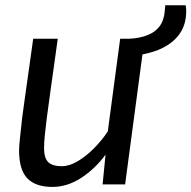

<svg xmlns="http://www.w3.org/2000/svg" viewBox="-20 -705 732 734"><path d="M180.6 9.6Q116.2 9.6 84.6 -23.1Q52.9 -55.9 52.9 -130.3Q52.9 -144.4 56.4 -177.7Q59.8 -211.1 64.8 -255.1Q70.1 -295.3 77.1 -345Q84.1 -394.6 91.8 -448.9Q99.4 -503.2 106.9 -557H200.8Q196.6 -526.5 191.7 -491.3Q186.8 -456.1 181.7 -420.3Q176.7 -384.5 172.2 -351.9Q167.8 -319.2 164.3 -293.7Q160.8 -268.2 158.9 -254.1Q153.8 -213.9 151.1 -185.9Q148.4 -157.9 148.4 -139.1Q148.4 -100.3 164.8 -84.9Q181.1 -69.6 216 -69.6Q244.7 -69.6 277 -88.6Q309.2 -107.6 339.5 -138.2Q369.8 -168.7 392.1 -202.7L439.4 -557H532.6L458.3 0H372.2L383.5 -113.9Q343.9 -59.9 290.6 -25.1Q237.4 9.6 180.6 9.6ZM439.6 -489.7 448.8 -556.1Q498.6 -556.1 529.6 -565.7Q560.7 -575.2 578 -591.3Q595.4 -607.4 602.3 -627.3Q609.3 -647.3 610.1 -667.8Q610.5 -673.3 611.3 -677.5Q612.1 -681.8 611.1 -684.8H689.9Q690.9 -678.8 691.4 -673.5Q691.9 -668.3 691.9 -662.8Q691.9 -604.8 659.5 -566.3Q627.1 -527.8 570.2 -508.8Q513.3 -489.7 439.6 -489.7Z"/></svg>

Font: Merriweather Sans Variable Regular
Style: Italic
Weight: 300
Italic angle: -8°
Designer: Eben Sorkin
Foundry: Eben Sorkin
Version: Version 2.001